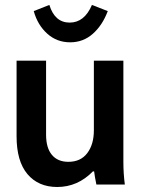

<svg xmlns="http://www.w3.org/2000/svg" viewBox="-20 -745 569 775"><path d="M358.9 -219.2V-500H478V-91.8Q478 -44.9 483.9 0H369.1Q362.3 -32.7 359.9 -53.2H355Q293.5 9.8 210.9 9.8Q134.8 9.8 90.8 -42.2Q46.9 -94.2 46.9 -194.8V-500H166V-201.2Q166 -147.9 189.5 -119.9Q212.9 -91.8 255.9 -91.8Q305.7 -91.8 332.3 -127Q358.9 -162.1 358.9 -219.2ZM263.2 -574.2Q209.5 -574.2 170.7 -609.1Q131.8 -644 116.2 -700.2L179.2 -725.1Q201.2 -653.8 261.2 -653.8Q320.8 -653.8 351.1 -725.1L415 -700.2Q393.6 -643.1 354.7 -608.6Q315.9 -574.2 263.2 -574.2Z"/></svg>

Font: LT Hoop SemBd
Style: Regular
Weight: 600
Designer: Daniel Lyons
Foundry: LyonsType
Version: Version 1.000